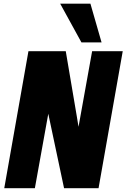

<svg xmlns="http://www.w3.org/2000/svg" viewBox="-20 -996 670 1016"><path d="M130.5 -725H328L387.5 -374L395.5 -325L467.5 -725H629.5L501.5 0H319L235.5 -394L164.5 0H2.5ZM298.5 -976.5H458.5L517.5 -771.5H411Z"/></svg>

Font: JuliaMono Black
Style: Italic
Weight: 900
Italic angle: -9°
Monospace: yes
Designer: cormullion
Foundry: corm
Version: Version 0.057; ttfautohint (v1.8.4)